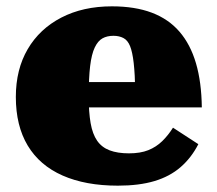

<svg xmlns="http://www.w3.org/2000/svg" viewBox="-20 -574 684 606"><path d="M260 -269Q260 -220 266 -185.5Q272 -151 286.5 -130Q301 -109 326 -99.5Q351 -90 387 -90Q423 -90 448 -100Q473 -110 492 -128.5Q511 -147 526 -171L606 -119Q584 -76 550 -46.5Q516 -17 467.5 -2.5Q419 12 352 12Q250 12 177.5 -20Q105 -52 67.5 -114.5Q30 -177 30 -268Q30 -355 67.5 -419Q105 -483 173.5 -518.5Q242 -554 333 -554Q406 -554 459 -534Q512 -514 546.5 -474Q581 -434 598.5 -374.5Q616 -315 617 -235H204V-315H425L407 -283Q406 -340 402 -375Q398 -410 390.5 -428.5Q383 -447 369.5 -454Q356 -461 338 -461Q318 -461 303.5 -453Q289 -445 279 -424Q269 -403 264.5 -365.5Q260 -328 260 -269Z"/></svg>

Font: Roboto Serif 20pt Black
Style: Regular
Weight: 900
Version: Version 1.008